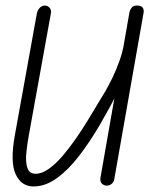

<svg xmlns="http://www.w3.org/2000/svg" viewBox="-20 -670 551 694"><path d="M101 4Q57 4 36.5 -40.5Q16 -85 34 -183L113 -620Q115 -632 123 -641Q131 -650 143 -650Q154 -649 160 -641Q166 -633 164 -622L84 -180Q78 -148 75 -116Q72 -84 79 -63Q86 -42 109 -42Q132 -42 157.5 -60.5Q183 -79 208 -108.5Q233 -138 256 -171.5Q279 -205 298.5 -237Q318 -269 331 -291Q345 -313 359 -337Q373 -361 386.5 -389Q400 -417 411.5 -449Q423 -481 430 -520H464L437 -381L406 -338Q375 -277 339.5 -216.5Q304 -156 265.5 -106Q227 -56 185.5 -26Q144 4 101 4ZM366 1Q356 1 348.5 -6Q341 -13 343 -27L448 -626Q450 -635 456 -642.5Q462 -650 475 -650Q490 -650 495.5 -642.5Q501 -635 499 -624L393 -22Q391 -11 383 -5Q375 1 366 1Z"/></svg>

Font: Edu QLD Beginners
Style: Regular
Weight: 400
Designer: Tina and Corey Anderson
Foundry: Google for Education
Version: Version 1.001